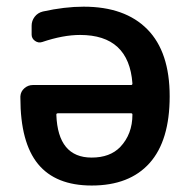

<svg xmlns="http://www.w3.org/2000/svg" viewBox="-20 -576 568 584"><path d="M378.9 -317.4Q382.8 -317.4 382.8 -322.3Q372.1 -469.7 223.6 -469.7Q171.9 -469.7 108.4 -448.2Q96.7 -444.3 86.4 -451.7Q76.2 -459 76.2 -470.7V-498Q76.2 -512.7 85.4 -524.9Q94.7 -537.1 110.4 -541Q176.8 -555.7 234.4 -555.7Q360.4 -555.7 428.2 -486.8Q496.1 -418 496.1 -283.2Q496.1 -148.4 435.1 -80.1Q374 -11.7 258.8 -11.7Q149.4 -11.7 95.7 -77.1Q42 -142.6 42 -278.3Q42 -280.3 42 -283.2Q43 -297.9 54.2 -307.6Q65.4 -317.4 80.1 -317.4ZM382.8 -227.5Q382.8 -231.4 378.9 -231.4H156.2Q151.4 -231.4 151.4 -227.5Q151.4 -227.5 151.4 -226.6Q156.2 -96.7 258.8 -96.7Q314.5 -96.7 345.7 -128.9Q382.8 -168 382.8 -227.5Z"/></svg>

Font: Gen Jyuu GothicL Medium
Style: Regular
Weight: 500
Designer: [Source Han Sans]
Ryoko NISHIZUKA  (kana & ideographs); Paul D. Hunt (Latin, Greek & Cyrillic); Wenlong ZHANG  (bopomofo
Version: Version 1.002.20150607